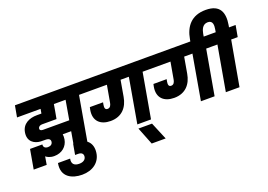

<svg xmlns="http://www.w3.org/2000/svg" viewBox="-175 -1532 3313 2375"><g transform="rotate(-20 1482.0 -345.0)"><path d="M282 -336C254 -336 238 -347 242 -369C247 -395 271 -404 296 -404H484L501 -497L517 -590H671L627 -336ZM568 0H745L848 -590H936L962 -740H59L32 -590H342L332 -532H273C171 -532 79 -490 61 -383C41 -264 126 -216 203 -211C228 -210 248 -210 268 -210C315 -210 335 -190 330 -160C326 -132 304 -114 268 -114C229 -114 208 -134 212 -169H50L5 87H176L194 -19C211 -4 247 17 303 17C405 17 476 -46 491 -134C495 -159 495 -182 492 -201H603Z M549 352C688 352 790 277 805 154C821 28 747 -48 612 -48H573L548 92H587C637 92 656 117 651 152C645 190 612 212 561 212C500 212 460 184 475 113H315C281 291 418 352 549 352Z M1401 0H1581L1685 -590H1772L1799 -740H934L907 -590H1215L1176 -370C1171 -341 1159 -306 1122 -306C1089 -306 1084 -333 1090 -370L1096 -402H922C919 -391 917 -380 915 -369C889 -226 975 -152 1107 -152C1258 -152 1336 -250 1358 -378L1395 -590H1504Z M1487 283H1671L1575 53H1396Z M2238 0H2418L2522 -590H2609L2636 -740H1771L1744 -590H2052L2013 -370C2008 -341 1996 -306 1959 -306C1926 -306 1921 -333 1927 -370L1933 -402H1759C1756 -391 1754 -380 1752 -369C1726 -226 1812 -152 1944 -152C2095 -152 2173 -250 2195 -378L2232 -590H2341Z M2361 -701H2537L2550 -776C2559 -821 2578 -890 2651 -890C2721 -890 2716 -821 2708 -776L2702 -740H2609L2582 -590H2670L2566 0H2746L2851 -590H2937L2964 -740H2877L2882 -768C2908 -923 2870 -1042 2678 -1042C2489 -1042 2401 -927 2373 -768Z"/></g></svg>

Font: SVN-Poppins ExtraBold
Style: Italic
Weight: 800
Italic angle: -10°
Designer: Ninad Kale (Devanagari), Jonny Pinhorn (Latin)
Foundry: Indian Type Foundry
Version: Version 3.002 2017